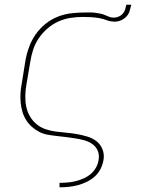

<svg xmlns="http://www.w3.org/2000/svg" viewBox="-20 -581 640 816"><path d="M233 215V196H234Q251 196 268 194.5Q285 193 301.5 189Q318 185 335 177.5Q352 170 365.5 158.5Q379 147 388 131Q397 115 399 98Q403 78 395.5 60Q388 42 372 31Q356 20 337.5 15Q319 10 299.5 7Q280 4 260.5 1.5Q241 -1 221.5 -3Q202 -5 182.5 -8.5Q163 -12 146 -21Q129 -30 115 -42.5Q101 -55 91 -71Q81 -87 75.5 -105.5Q70 -124 68 -143.5Q66 -163 67 -183Q68 -203 72 -223L88 -323Q93 -352 103.5 -381Q114 -410 132 -435.5Q150 -461 174.5 -480.5Q199 -500 228 -511Q257 -522 286.5 -525Q316 -528 345 -528Q355 -528 365.5 -528Q376 -528 386.5 -526.5Q397 -525 407 -523Q417 -521 426 -517Q435 -513 444 -509.5Q453 -506 464 -506Q474 -506 484.5 -510.5Q495 -515 502 -523Q509 -531 512 -541Q515 -551 517 -561H538Q535 -548 531 -534.5Q527 -521 517 -510.5Q507 -500 494 -494.5Q481 -489 468 -489Q450 -489 434 -495Q418 -501 401.5 -504Q385 -507 367 -508Q349 -509 332 -509Q306 -509 280 -505Q254 -501 229 -490Q204 -479 182.5 -460.5Q161 -442 145.5 -419.5Q130 -397 121.5 -371.5Q113 -346 109 -320L92 -220Q88 -197 87.5 -173.5Q87 -150 91.5 -128Q96 -106 107 -87Q118 -68 134.5 -54Q151 -40 172 -32.5Q193 -25 216 -22Q239 -19 262 -17Q285 -15 307.5 -11Q330 -7 351.5 -0.5Q373 6 390 19Q407 32 415.5 53.5Q424 75 420 98Q417 117 408 135.5Q399 154 384 168Q369 182 349.5 191.5Q330 201 311 206Q292 211 272.5 213Q253 215 234 215Z"/></svg>

Font: Iosevka Aile Thin
Style: Italic
Weight: 100
Italic angle: -9°
Designer: Belleve Invis
Foundry: Belleve Invis
Version: Version 31.1.0; ttfautohint (v1.8.4)